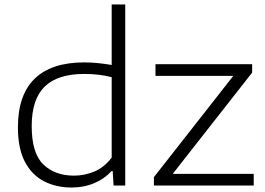

<svg xmlns="http://www.w3.org/2000/svg" viewBox="-20 -828 1185 857"><path d="M300 9Q230.5 9 176.2 -19Q122 -47 91 -106.2Q60 -165.5 60 -259.5Q60 -404.5 135 -477Q210 -549.5 355.5 -549.5Q389 -549.5 420.8 -546Q452.5 -542.5 478.5 -538V-808H539V0H487L483 -64.5H478Q446.5 -30 400.8 -10.5Q355 9 300 9ZM310.5 -44Q356.5 -44 400.8 -62.2Q445 -80.5 478.5 -124.5V-483.5Q424 -498 356 -498Q237.5 -498 179.5 -441.5Q121.5 -385 121.5 -265Q121.5 -144.5 173.2 -94.2Q225 -44 310.5 -44ZM667 0V-37.5L1021.5 -489.5H674V-541.5H1105.5V-504L751 -52H1112.5V0Z"/></svg>

Font: Encode Sans Expanded Light
Style: Regular
Weight: 300
Width: 7
Designer: Multiple Designers
Foundry: Impallari Type
Version: Version 3.000; ttfautohint (v1.8.3) -l 8 -r 50 -G 200 -x 14 